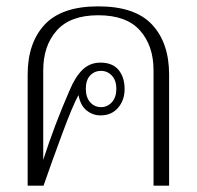

<svg xmlns="http://www.w3.org/2000/svg" viewBox="-20 -584 619 604"><path d="M67 -349Q67 -449 120.5 -506.5Q174 -564 289 -564Q405 -564 458.5 -506.5Q512 -449 512 -349V0H463V-363Q463 -440 420.5 -488Q378 -536 289 -536Q201 -536 158.5 -488Q116 -440 116 -363V-81Q151 -190 199 -300Q217 -343 240 -365Q263 -387 296 -387Q334 -387 353 -364Q372 -341 372 -304Q372 -269 351.5 -245Q331 -221 296 -221Q272 -221 252.5 -236.5Q233 -252 227 -285Q209 -253 176 -164Q143 -75 117 0H67ZM346 -305Q346 -331 332 -346Q318 -361 298 -361Q277 -361 263.5 -346.5Q250 -332 250 -305Q250 -278 263.5 -262.5Q277 -247 298 -247Q318 -247 332 -262.5Q346 -278 346 -305Z"/></svg>

Font: Trirong ExtraLight
Style: Regular
Weight: 275
Designer: Katatrad Team
Foundry: CadsonDemak
Version: Version 1.001